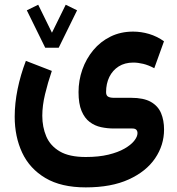

<svg xmlns="http://www.w3.org/2000/svg" viewBox="-20 -553 757 819"><path d="M172.9 -349.4H230.4L308.8 -509L260.3 -532.8L201.6 -413.4L143 -532.8L94.4 -509ZM346 246.3Q454.8 246.3 529.1 212.4Q603.4 178.6 641.6 122.4Q679.8 66.2 679.8 -0.6Q679.8 -39.8 667 -70.4Q654.2 -100.9 623.5 -118.4Q592.8 -135.8 539 -135.8H465.5Q449.8 -135.8 441.2 -140.7Q432.5 -145.5 432.5 -160.2Q432.5 -196.1 446.3 -224.6Q460.2 -253 486.2 -269.6Q512.3 -286.1 548.5 -286.1Q568.2 -286.1 590.8 -280.7Q613.5 -275.2 638.1 -262L679.5 -376.9Q650.2 -397.9 616.2 -408.1Q582.2 -418.2 547.8 -418.2Q494.6 -418.2 451.6 -397Q408.5 -375.8 378.1 -339.2Q347.6 -302.6 331.3 -256.4Q315 -210.2 315 -159.9Q315 -110.3 328 -79.6Q340.9 -48.9 362.7 -32.6Q384.4 -16.3 411.1 -10.6Q437.7 -4.9 464.9 -4.9H544Q556.8 -4.9 561.6 0.7Q566.5 6.2 566.5 14.9Q566.5 29.9 552.5 47.5Q538.6 65.1 511.1 80.9Q483.7 96.7 442.4 106.7Q401.1 116.7 346 116.7Q275.3 116.7 234.9 92.8Q194.4 68.9 177.4 28.9Q160.4 -11.1 160.4 -59.2Q160.4 -102.3 172.2 -151.3Q183.9 -200.3 201.1 -250.5L90.4 -293.4Q67.5 -233.7 55.1 -172.9Q42.7 -112.2 42.7 -55.2Q42.7 30.1 74.6 98.3Q106.5 166.5 173.7 206.4Q240.9 246.3 346 246.3Z"/></svg>

Font: Vazirmatn RD NL
Style: Regular
Weight: 400
Designer: Saber Rastikerdar
Foundry: Saber Rastikerdar
Version: Version 32.101